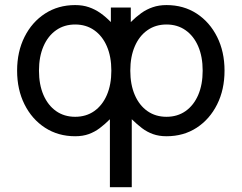

<svg xmlns="http://www.w3.org/2000/svg" viewBox="-20 -538 972 772"><path d="M427.7 -253.9Q427.7 -310.1 409.7 -351.8Q391.6 -393.6 358.9 -416.5Q326.2 -439.5 282.2 -439.5Q238.3 -439.5 205.6 -416.5Q172.9 -393.6 154.8 -351.8Q136.7 -310.1 136.7 -253.9Q136.7 -197.8 154.8 -156Q172.9 -114.3 205.6 -91.3Q238.3 -68.4 282.2 -68.4Q326.2 -68.4 358.9 -91.3Q391.6 -114.3 409.7 -156Q427.7 -197.8 427.7 -253.9ZM421.9 214.8V-58.6Q401.4 -38.1 380.9 -22.7Q360.4 -7.3 336.7 1.2Q313 9.8 282.2 9.8Q213.9 9.8 161.1 -24.4Q108.4 -58.6 78.6 -118.2Q48.8 -177.7 48.8 -253.9Q48.8 -330.1 78.6 -389.6Q108.4 -449.2 161.1 -483.4Q213.9 -517.6 282.2 -517.6Q313 -517.6 337.6 -509Q362.3 -500.5 383.8 -485.4Q405.3 -470.2 425.8 -449.2V-507.8H505.9V-449.2Q526.9 -470.2 548.1 -485.4Q569.3 -500.5 594.2 -509Q619.1 -517.6 649.4 -517.6Q718.3 -517.6 770.8 -483.4Q823.2 -449.2 853 -389.6Q882.8 -330.1 882.8 -253.9Q882.8 -177.7 853 -118.2Q823.2 -58.6 770.8 -24.4Q718.3 9.8 649.4 9.8Q619.1 9.8 595.2 1.2Q571.3 -7.3 551 -22.7Q530.8 -38.1 509.8 -58.6V214.8ZM503.9 -253.9Q503.9 -197.8 522 -156Q540 -114.3 572.8 -91.3Q605.5 -68.4 649.4 -68.4Q693.4 -68.4 726.1 -91.3Q758.8 -114.3 776.9 -156Q794.9 -197.8 794.9 -253.9Q794.9 -310.1 776.9 -351.8Q758.8 -393.6 726.1 -416.5Q693.4 -439.5 649.4 -439.5Q605.5 -439.5 572.8 -416.5Q540 -393.6 522 -351.8Q503.9 -310.1 503.9 -253.9Z"/></svg>

Font: Giphurs SC
Style: Regular
Weight: 400
Version: Version 0.920